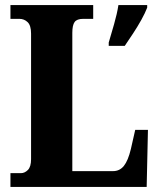

<svg xmlns="http://www.w3.org/2000/svg" viewBox="-20 -734 626 754"><path d="M21 0V-54H62Q77 -54 89.5 -66.5Q102 -79 102 -109V-602Q102 -634 88.5 -647Q75 -660 56 -660H21V-714H346V-660H307Q282 -660 273 -647.5Q264 -635 264 -605V-62H424Q450 -62 466.5 -82.5Q483 -103 494 -149L511 -224H561L556 0ZM407 -567Q416 -597 428 -639Q440 -681 445 -714H558V-704Q550 -683 535 -656Q520 -629 502.5 -602.5Q485 -576 470 -554H407Z"/></svg>

Font: Noto Serif Ethiopic Condensed ExtraBold
Style: Regular
Weight: 800
Width: 3
Designer: Monotype Design Team
Foundry: Monotype Imaging Inc.
Version: Version 2.102; ttfautohint (v1.8.4.7-5d5b)